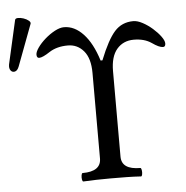

<svg xmlns="http://www.w3.org/2000/svg" viewBox="-52 -785 812 839"><g transform="rotate(-5 353.5 -365.5)"><path d="M280 3Q276 3 274.5 -6Q273 -15 274.5 -24.5Q276 -34 280 -34Q361 -34 361 -91V-466Q361 -530 333.5 -562.5Q306 -595 264 -595Q216 -595 183 -574Q150 -552 135 -552Q124 -552 124 -567Q124 -579 137 -597.5Q150 -616 170.5 -634Q191 -652 213.5 -664Q236 -676 254 -676Q300 -676 338.5 -635Q377 -594 401 -517H409Q444 -605 476 -640.5Q508 -676 558 -676Q576 -676 598.5 -664Q621 -652 641.5 -634Q662 -616 675.5 -597.5Q689 -579 689 -567Q689 -552 678 -552Q661 -552 630 -574Q599 -595 553 -595Q507 -595 479 -562.5Q451 -530 451 -466V-91Q451 -34 533 -34Q537 -34 538.5 -24.5Q540 -15 538.5 -6Q537 3 533 3Q502 1 470 0.5Q438 0 400 0Q335 0 280 3ZM42 -522Q35 -504 23.5 -501.5Q12 -499 5 -508.5Q-2 -518 1 -535L44 -725Q45 -733 56.5 -733.5Q68 -734 81.5 -729.5Q95 -725 104 -717.5Q113 -710 110 -703Z"/></g></svg>

Font: Junicode Two Beta Condensed Medium
Style: Regular
Weight: 500
Width: 3
Designer: Peter S. Baker
Foundry: Briery Creek Software
Version: Version 1.053; ttfautohint (v1.8.4)